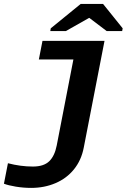

<svg xmlns="http://www.w3.org/2000/svg" viewBox="-50 -733 670 961"><path d="M106 207.5Q67.4 207.5 29.1 201.2Q-9.3 194.8 -30.3 186.5L-10.3 84Q53.2 100.6 114.7 100.6Q168.9 100.6 196.3 74.2Q223.6 47.9 233.9 -4.9L317.4 -435.5H144.5L162.6 -528.3H473.1L369.1 6.3Q356.9 69.3 320.1 114.7Q283.2 160.2 227.5 183.8Q171.9 207.5 106 207.5ZM564 -591.3 561.5 -577.6H483.9L397.5 -643.1H395.5L279.8 -577.6H201.7L204.1 -591.3L354 -713.4H465.8Z"/></svg>

Font: Liberation Mono
Style: Bold Italic
Weight: 700
Italic angle: -12°
Monospace: yes
Designer: Steve Matteson
Foundry: Ascender Corporation
Version: Version 2.1.5